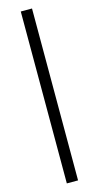

<svg xmlns="http://www.w3.org/2000/svg" viewBox="-161 -861 607 1177"><g transform="rotate(-15 142.5 -272.5)"><path d="M106.4 272.5V-818.4H177.7V272.5Z"/></g></svg>

Font: Bpmf GenRyu Min B
Style: B
Weight: 700
Foundry: But Ko
Version: Version 1.320